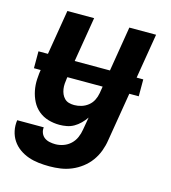

<svg xmlns="http://www.w3.org/2000/svg" viewBox="-110 -619 821 922"><g transform="rotate(15 300.0 -158.5)"><path d="M220 213Q193 213 166.5 210Q140 207 115.5 198.5Q91 190 70 175Q49 160 35 139Q21 118 15.5 92Q10 66 14 39H146Q144 54 149.5 67.5Q155 81 166 89Q177 97 191.5 100Q206 103 220 103Q240 103 260 96Q280 89 295.5 74.5Q311 60 319.5 40.5Q328 21 331 1L342 -62Q331 -46 317 -32Q303 -18 286.5 -8.5Q270 1 251.5 4.5Q233 8 215 8Q186 8 159 0Q132 -8 111 -25.5Q90 -43 77.5 -67.5Q65 -92 59.5 -119.5Q54 -147 55.5 -176Q57 -205 62 -234L111 -530H244L192 -216Q190 -203 189 -189.5Q188 -176 190 -163Q192 -150 197 -138.5Q202 -127 211 -118Q220 -109 232.5 -105.5Q245 -102 259 -102Q277 -102 295 -107.5Q313 -113 328 -125Q343 -137 351.5 -154Q360 -171 363 -189L419 -530H552L461 19Q457 46 447 73Q437 100 420 123.5Q403 147 379.5 165Q356 183 329.5 194Q303 205 275.5 209Q248 213 220 213ZM27 -223V-307H548V-223Z"/></g></svg>

Font: Iosevka Curly XBdEx
Style: Italic
Weight: 800
Width: 7
Italic angle: -9°
Monospace: yes
Designer: Belleve Invis
Foundry: Belleve Invis
Version: Version 11.1.0; ttfautohint (v1.8.3)